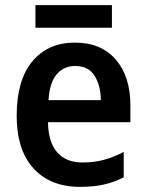

<svg xmlns="http://www.w3.org/2000/svg" viewBox="-20 -718 570 748"><path d="M272 -552Q374 -552 431 -486Q488 -420 488 -307V-242H167Q168 -165 202.5 -125Q237 -85 301 -85Q346 -85 383.5 -95Q421 -105 462 -126V-27Q424 -8 384.5 1Q345 10 292 10Q176 10 110.5 -62Q45 -134 45 -267Q45 -406 106 -479Q167 -552 272 -552ZM273 -461Q228 -461 200.5 -428Q173 -395 169 -328H373Q372 -386 348 -423.5Q324 -461 273 -461ZM416 -698V-610H118V-698Z"/></svg>

Font: Noto Sans Arabic UI SmCn SmBd
Style: Regular
Weight: 600
Width: 4
Designer: Monotype Design Team, Nadine Chahine and Nizar Qandah
Foundry: Monotype Imaging Inc.
Version: Version 2.010; ttfautohint (v1.8.4.7-5d5b)